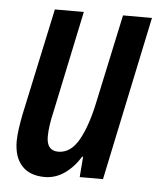

<svg xmlns="http://www.w3.org/2000/svg" viewBox="-45 -579 520 629"><g transform="rotate(5 215.0 -265.0)"><path d="M125 9.8Q75.7 9.8 49.6 -18.6Q23.4 -46.9 23.4 -99.6Q23.4 -117.7 26.9 -141.6Q30.3 -165.5 34.7 -187.5L110.4 -540H205.6L135.3 -206.5Q129.9 -183.6 126.7 -162.4Q123.5 -141.1 123.5 -123Q123.5 -76.7 162.1 -76.7Q202.6 -76.7 229.2 -123.5Q255.9 -170.4 272.9 -252.9L334.5 -540H429.7L315.9 0H239.3L244.6 -67.4H241.7Q218.8 -30.8 189 -10.5Q159.2 9.8 125 9.8Z"/></g></svg>

Font: Open Sans Condensed SemiBold
Style: Italic
Weight: 600
Width: 3
Italic angle: -12°
Designer: Monotype Design Team
Foundry: Monotype Imaging Inc.
Version: Version 3.000; ttfautohint (v1.8.4)